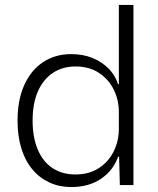

<svg xmlns="http://www.w3.org/2000/svg" viewBox="-20 -749 641 777"><path d="M268 8Q220 8 180 -10.5Q140 -29 111 -63.5Q82 -98 66.5 -148Q51 -198 51 -261Q51 -345 78.5 -405.5Q106 -466 155 -498Q204 -530 268 -530Q316 -530 354 -514.5Q392 -499 419 -472Q446 -445 458 -408H461V-729H520V0H465L462 -115H458Q439 -60 389.5 -26Q340 8 268 8ZM285 -43Q341 -43 380.5 -69Q420 -95 440.5 -137Q461 -179 461 -228V-295Q461 -344 440.5 -386Q420 -428 380.5 -454Q341 -480 286 -480Q233 -480 194 -454Q155 -428 133.5 -379.5Q112 -331 112 -261Q112 -193 133 -143.5Q154 -94 193 -68.5Q232 -43 285 -43Z"/></svg>

Font: Mona Sans ExtraLight Light
Style: Regular
Weight: 300
Version: Version 2.000